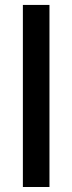

<svg xmlns="http://www.w3.org/2000/svg" viewBox="-20 -747 289 767"><path d="M177.6 -727.3H71.4V0H177.6Z"/></svg>

Font: Margiela Sans Medium
Style: Regular
Weight: 500
Designer: Stefan Endress, Andreas Faust
Version: Version 1.100;FEAKit 1.0